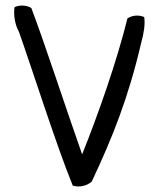

<svg xmlns="http://www.w3.org/2000/svg" viewBox="-20 -666 581 699"><path d="M505 -604C509 -577 504 -547 494 -510C448 -312 390 -166 314 -5C299 8 274 18 245 10C186 -134 96 -418 49 -550C33 -579 29 -614 33 -640C53 -649 77 -647 94 -637C144 -505 220 -271 279 -104C336 -246 404 -438 444 -599C461 -610 483 -613 505 -604Z"/></svg>

Font: Snowfall
Style: Rev
Weight: 400
Designer: Jasper
Foundry: Cannot Into Space Fonts
Version: Version 0.9